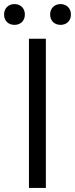

<svg xmlns="http://www.w3.org/2000/svg" viewBox="-40 -922 368 942"><path d="M102 0H185V-732H102ZM31 -800C61 -800 82 -820 82 -851C82 -881 61 -902 31 -902C1 -902 -20 -881 -20 -851C-20 -820 1 -800 31 -800ZM257 -800C287 -800 308 -820 308 -851C308 -881 287 -902 257 -902C227 -902 206 -881 206 -851C206 -820 227 -800 257 -800Z"/></svg>

Font: Noto Sans KR DemiLight
Style: Regular
Weight: 350
Designer: Ryoko NISHIZUKA 西塚涼子 (kana, bopomofo & ideographs); Paul D. Hunt (Latin, Greek & Cyrillic); Sandoll Communications 산돌커뮤니
Foundry: Adobe
Version: Version 2.004;hotconv 1.0.118;makeotfexe 2.5.65603